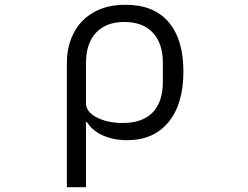

<svg xmlns="http://www.w3.org/2000/svg" viewBox="-20 -574 1040 804"><path d="M260 -310Q260 -379 288 -434.5Q316 -490 371.5 -522Q427 -554 506 -554Q624 -554 686 -481.5Q748 -409 748 -275Q748 -138 685.5 -62.5Q623 13 513 13Q455 13 410.5 -7Q366 -27 344 -63H340V210H260ZM662 -231V-310Q662 -392 620 -437Q578 -482 501 -482Q424 -482 382 -437Q340 -392 340 -309V-143Q340 -105 385.5 -82Q431 -59 494 -59Q577 -59 619.5 -103.5Q662 -148 662 -231Z"/></svg>

Font: IBM Plex Sans JP
Style: Regular
Weight: 400
Designer: Mike Abbink; Paul van der Laan; Pieter van Rosmalen; Wujin Sim; Yejin Wi; Jinhee Kim; Boomi Park; Yona Kim; Kichan Ma
Foundry: Sandoll Inc.
Version: Version 1.000